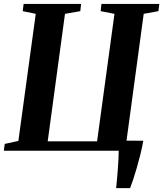

<svg xmlns="http://www.w3.org/2000/svg" viewBox="-24 -763 827 972"><path d="M564 189.5Q566 170.5 568.2 145.5Q570.5 120.5 572.5 93.8Q574.5 67 575.8 42.2Q577 17.5 577 0H-4.5L0 -34.5L69 -49.5L157 -693L91 -706.5L95.5 -743H386.5L382.5 -706.5L305 -693L217.5 -47.5H467.5L555.5 -693L485.5 -706.5L489.5 -743H782.5L778 -706.5L703.5 -693L616.5 -51L701.5 -50.5Q695.5 -16 686.5 19.8Q677.5 55.5 668 88.2Q658.5 121 649.8 147.2Q641 173.5 634.5 189.5Z"/></svg>

Font: Merriweather 72pt
Style: Bold Italic
Weight: 700
Italic angle: -7.8°
Version: Version 2.101